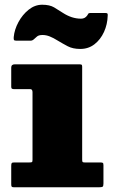

<svg xmlns="http://www.w3.org/2000/svg" viewBox="-20 -792 476 812"><path d="M319.5 -585Q354 -585 379.5 -604.8Q405 -624.5 419.8 -656.8Q434.5 -689 435.5 -726Q436 -732 434.5 -734.5Q433 -737 426 -737H362Q355 -737 353.5 -734Q352 -731 348.5 -726Q339 -713 323 -713Q303 -713 283.8 -719.2Q264.5 -725.5 246 -737.5Q227.5 -749.5 208.8 -760.8Q190 -772 158.5 -772Q127.5 -772 101.2 -751Q75 -730 58 -698.5Q41 -667 38 -635Q37.5 -627.5 38.8 -623.8Q40 -620 48.5 -620H109.5Q117.5 -620 124.5 -627Q129.5 -632 137 -638Q144.5 -644 160 -644Q175 -644 190.2 -638Q205.5 -632 225.5 -619.5Q244.5 -608 266.2 -596.5Q288 -585 319.5 -585ZM108 -415Q117.5 -415 117.5 -402V-116Q117.5 -108 115 -106.5Q112.5 -105 104.5 -105H41Q32 -105 29.8 -102.5Q27.5 -100 27.5 -90.5V-12.5Q27.5 -4.5 29.8 -2.2Q32 0 39.5 0H398.5Q410 0 413.8 -2.2Q417.5 -4.5 417.5 -15.5V-93Q417.5 -101.5 414.8 -103.2Q412 -105 403.5 -105H338Q330.5 -105 329 -107.5Q327.5 -110 327.5 -117.5V-510Q327.5 -517 324.8 -518.5Q322 -520 315 -520H42.5Q27.5 -520 27.5 -506V-425Q27.5 -418.5 30.8 -416.8Q34 -415 40.5 -415Z"/></svg>

Font: Besley Black
Style: Regular
Weight: 900
Designer: Owen Earl
Foundry: indestructible type*
Version: Version 2.001